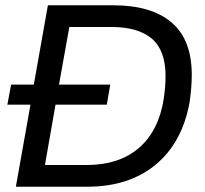

<svg xmlns="http://www.w3.org/2000/svg" viewBox="-20 -706 774 726"><path d="M40 0 95.2 -310.1H7.8L22 -386.2H107.9L161.1 -686H408.2Q552.2 -686 628.7 -621.1Q705.1 -556.2 705.1 -422.9Q705.1 -375.5 696.8 -318.8Q668.9 -166 568.1 -83Q467.3 0 310.1 0ZM149.9 -82H305.2Q430.7 -82 505.4 -146.7Q580.1 -211.4 599.1 -332Q606 -379.9 606 -418Q606 -515.6 554.2 -559.8Q502.4 -604 400.9 -604H242.2L203.1 -386.2H397L383.8 -310.1H189.9Z"/></svg>

Font: Archivo
Style: Italic
Weight: 400
Italic angle: -10°
Designer: Hector Gatti
Foundry: Omnibus-Type
Version: Version 2.001